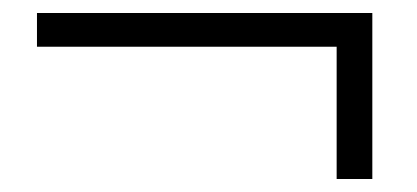

<svg xmlns="http://www.w3.org/2000/svg" viewBox="-20 -454 643 296"><path d="M37 -382V-434H554V-178H499V-402L518 -382Z"/></svg>

Font: Noto Serif JP ExtraLight
Style: Bold
Weight: 700
Version: Version 2.003-H1;hotconv 1.1.1;makeotfexe 2.6.0